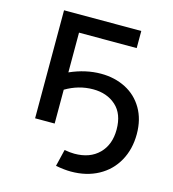

<svg xmlns="http://www.w3.org/2000/svg" viewBox="-109 -620 818 910"><g transform="rotate(15 300.5 -165.0)"><path d="M341 -285C291 -285 240.3 -273.7 189 -251V-446H472V-530H93V0H189V-166C231.7 -191.3 276.7 -204 324 -204C369.3 -204 406.7 -190.8 436 -164.5C465.3 -138.2 480 -99.3 480 -48C480 1.3 465.3 40.7 436 70C406.7 99.3 366.7 114 316 114C302 114 285.7 112.3 267 109L247 192C275 197.3 300 200 322 200C372.7 200 417.3 189.5 456 168.5C494.7 147.5 524.7 117.8 546 79.5C567.3 41.2 578 -2.7 578 -52C578 -100 567.7 -141.7 547 -177C526.3 -212.3 498 -239.2 462 -257.5C426 -275.8 385.7 -285 341 -285Z"/></g></svg>

Font: Rookery
Style: Regular
Weight: 400
Designer: Ryan Kimball / Julieta Ulanovsky
Foundry: Motorola Mobility LLC.
Version: Version 1.0